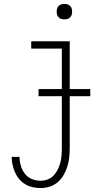

<svg xmlns="http://www.w3.org/2000/svg" viewBox="-20 -729 540 972"><path d="M185 223Q165 223 145 218.5Q125 214 107.5 203.5Q90 193 77 177.5Q64 162 56 143.5Q48 125 43.5 105Q39 85 39 65H79Q79 88 85.5 110Q92 132 105.5 150Q119 168 140.5 177Q162 186 185 186Q203 186 221 179.5Q239 173 251.5 159.5Q264 146 272.5 129Q281 112 285.5 94Q290 76 291.5 57.5Q293 39 293 20V-483H138V-520H333V20Q333 44 330.5 67.5Q328 91 321 113.5Q314 136 302 157Q290 178 272 193.5Q254 209 231 216Q208 223 185 223ZM306 -631Q298 -631 290.5 -633Q283 -635 277 -641Q271 -647 269 -654.5Q267 -662 267 -670Q267 -678 269 -685.5Q271 -693 277 -699Q283 -705 290.5 -707Q298 -709 306 -709Q314 -709 321.5 -707Q329 -705 335 -699Q341 -693 343 -685.5Q345 -678 345 -670Q345 -662 343 -654.5Q341 -647 335 -641Q329 -635 321.5 -633Q314 -631 306 -631ZM175 -242V-278H437V-242Z"/></svg>

Font: Iosevka SS18 Extralight
Style: Regular
Weight: 200
Monospace: yes
Designer: Belleve Invis
Foundry: Belleve Invis
Version: Version 25.1.1; ttfautohint (v1.8.4)